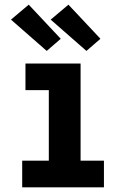

<svg xmlns="http://www.w3.org/2000/svg" viewBox="-20 -802 540 822"><path d="M75 0V-114H189V-416H89V-530H325V-114H425V0ZM350 -584 197 -718 273 -782 410 -636ZM180 -584 27 -718 103 -782 240 -636Z"/></svg>

Font: Iosevka Slab Heavy
Style: Regular
Weight: 900
Monospace: yes
Designer: Belleve Invis
Foundry: Belleve Invis
Version: Version 11.1.0; ttfautohint (v1.8.3)